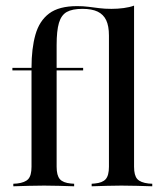

<svg xmlns="http://www.w3.org/2000/svg" viewBox="-20 -652 568 672"><path d="M23.4 -405.6V-414.5H271V-405.6ZM134.7 -2.4Q106.5 -2.4 81.5 -1.6Q56.5 -0.8 26.6 0V-8.9L39.5 -9.7Q67.7 -12.9 79 -25.4Q90.3 -37.9 90.3 -68.5V-207.3H178.2V-68.5Q178.2 -37.9 189.5 -25Q200.8 -12.1 228.2 -9.7L239.5 -8.9V0Q210.5 -0.8 185.9 -1.6Q161.3 -2.4 134.7 -2.4ZM90.3 -207.3V-415.3Q90.3 -482.3 104 -530.6Q117.7 -579 152 -604.8Q186.3 -630.6 250 -630.6Q271 -630.6 289.9 -628.2Q308.9 -625.8 327.8 -623.4Q346.8 -621 370.2 -621Q391.9 -621 412.9 -623.8Q433.9 -626.6 449.2 -632.3V-207.3H361.3V-527.4Q361.3 -561.3 351.6 -581.5Q341.9 -601.6 321.8 -611.3Q301.6 -621 268.5 -621Q233.1 -621 213.7 -610.1Q194.4 -599.2 186.3 -571.8Q178.2 -544.4 178.2 -494.4V-207.3ZM404.8 -2.4Q379 -2.4 354.4 -1.6Q329.8 -0.8 300.8 0V-8.9L311.3 -9.7Q338.7 -12.1 350 -25Q361.3 -37.9 361.3 -68.5V-207.3H449.2V-68.5Q449.2 -37.9 460.5 -25.4Q471.8 -12.9 500 -9.7L512.9 -8.9V0Q483.1 -0.8 458.1 -1.6Q433.1 -2.4 404.8 -2.4Z"/></svg>

Font: Playfair 144pt SemiCondensed Medium
Style: Regular
Weight: 500
Width: 4
Designer: Claus Eggers Sørensen
Foundry: Claus Eggers Sørensen
Version: Version 2.203